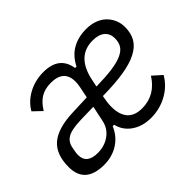

<svg xmlns="http://www.w3.org/2000/svg" viewBox="-113 -734 952 952"><g transform="rotate(-45 363.5 -258.0)"><path d="M170 -52Q218 -52 254 -78Q290 -104 299 -149L316 -230L229 -228Q194 -227 170.5 -222.5Q147 -218 132.5 -209.5Q118 -201 110 -188Q102 -175 99 -157Q95 -137 94 -129.5Q93 -122 93 -115Q93 -52 170 -52ZM546 -465Q434 -465 406 -329L398 -290Q463 -291 507.5 -297Q552 -303 580 -315.5Q608 -328 620 -347Q632 -366 632 -395Q632 -427 610 -446Q588 -465 546 -465ZM151 12Q18 12 18 -105Q18 -194 67.5 -236Q117 -278 223 -282L326 -286L338 -345Q340 -354 341 -363.5Q342 -373 342 -381Q342 -463 251 -463Q209 -463 180 -445.5Q151 -428 127 -389L83 -431Q109 -476 157 -501.5Q205 -527 262 -527Q373 -527 388 -430H398Q424 -481 466 -504.5Q508 -528 563 -528Q596 -528 622.5 -518.5Q649 -509 667.5 -491.5Q686 -474 696.5 -450Q707 -426 707 -398Q707 -355 689 -324.5Q671 -294 632 -274Q593 -254 532.5 -244.5Q472 -235 387 -234Q383 -214 381 -198Q379 -182 379 -168Q379 -53 482 -53Q574 -53 627 -137L674 -95Q645 -45 593 -16.5Q541 12 480 12Q420 12 378.5 -17Q337 -46 326 -94H316Q294 -43 250.5 -15.5Q207 12 151 12Z"/></g></svg>

Font: IBM Plex Sans Condensed
Style: Italic
Weight: 400
Width: 3
Italic angle: -11°
Designer: Mike Abbink, Paul van der Laan, Pieter van Rosmalen
Foundry: Bold Monday
Version: Version 1.3